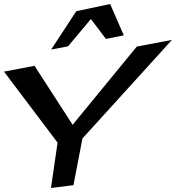

<svg xmlns="http://www.w3.org/2000/svg" viewBox="-107 -925 877 957"><path d="M750 -726 575 -693 255 -303 65 -597 -87 -568 180 -214 147 12 259 -2 304 -235ZM148 -678 232 -694 346 -830 421 -731 510 -749 442 -905 273 -869Z"/></svg>

Font: Gamestation Warped
Style: Italic
Weight: 400
Designer: Jonas Hecksher
Foundry: Jonas Hecksher, Playtypeª, e-types AS
Version: Version 1.003